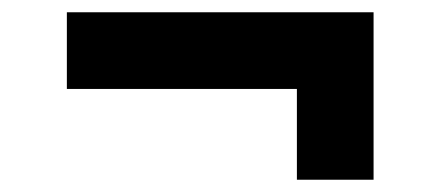

<svg xmlns="http://www.w3.org/2000/svg" viewBox="-20 -333 718 313"><path d="M589 -40V-313H89V-188H464V-40Z"/></svg>

Font: Plus Jakarta Sans ExtraBold
Style: Regular
Weight: 800
Designer: Gumpita Rahayu
Foundry: Tokotype
Version: Version 2.071;gftools[0.9.30]